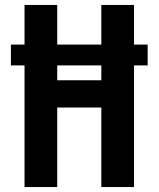

<svg xmlns="http://www.w3.org/2000/svg" viewBox="-20 -755 640 775"><path d="M79 0V-491H24V-575H79V-735H211V-575H389V-735H521V-575H576V-491H521V0H389V-321H211V0ZM389 -431V-491H211V-431Z"/></svg>

Font: Iosevka Curly XBdEx
Style: Regular
Weight: 800
Width: 7
Monospace: yes
Designer: Belleve Invis
Foundry: Belleve Invis
Version: Version 11.1.0; ttfautohint (v1.8.3)